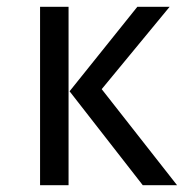

<svg xmlns="http://www.w3.org/2000/svg" viewBox="-20 -546 544 566"><path d="M182.1 -525.9V0H98.1V-525.9ZM480 -525.9 279.8 -283.2 502 0H400.9L185.1 -276.9L384.8 -525.9Z"/></svg>

Font: Fira Sans Book
Style: Regular
Weight: 350
Designer: Carrois Corporate & Edenspiekermann AG
Foundry: Carrois Corporate GbR & Edenspiekermann AG
Version: Version 4.203;PS 004.203;hotconv 1.0.88;makeotf.lib2.5.64775